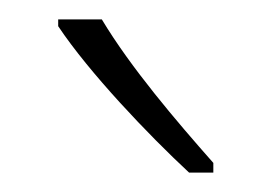

<svg xmlns="http://www.w3.org/2000/svg" viewBox="-20 -784 280 198"><path d="M85 -764H40V-757C72 -709 133 -645 175 -606H200V-616C162 -659 115 -714 85 -764Z"/></svg>

Font: Noto Sans Thai Looped Condensed ExtraLight
Style: Regular
Weight: 200
Width: 3
Designer: Sasikarn Vongin, Ben Mitchell
Foundry: The Fontpad Ltd
Version: Version 1.001